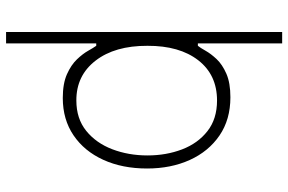

<svg xmlns="http://www.w3.org/2000/svg" viewBox="-182 -585 972 648"><g transform="rotate(90 304.0 -261.0)"><path d="M88.1 -727.3H126.4V-442.8H134.6Q141.3 -451 151.3 -468.8Q161.2 -486.5 179.3 -505.9Q197.4 -525.2 228.5 -538.9Q259.6 -552.6 308.2 -552.6Q383.5 -552.6 437.3 -515.8Q491.1 -479 519.9 -415.5Q548.7 -351.9 548.7 -271.3Q548.7 -187.9 519.4 -123.6Q490.1 -59.3 436.6 -23.1Q383.2 13.1 310.7 13.1Q262.1 13.1 230.6 -0.9Q199.2 -14.9 180.4 -34.6Q161.6 -54.3 151.3 -72.6Q141 -90.9 134.6 -99.8H126.4V-99.4V204.5H88.1ZM504.6 -272.7Q504.6 -335.9 484.2 -389.4Q463.8 -442.8 422.6 -475.1Q381.4 -507.5 319.2 -507.5Q232.6 -507.5 183.4 -444.1Q134.2 -380.7 134.6 -272.7Q134.2 -162.6 184.7 -97.5Q235.1 -32.3 319.2 -32.7Q380.3 -32.7 421.5 -65.9Q462.7 -99.1 483.7 -153.9Q504.6 -208.8 504.6 -272.7Z"/></g></svg>

Font: Inter UI Extra Light
Style: Regular
Weight: 200
Designer: Rasmus Andersson
Foundry: rsms
Version: 3.2;8d6f07862